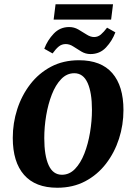

<svg xmlns="http://www.w3.org/2000/svg" viewBox="-20 -869 621 902"><path d="M249 13Q146 13 93 -47.5Q40 -108 40 -221Q40 -291 61 -356Q82 -421 122 -473Q162 -525 219.5 -555.5Q277 -586 351 -586Q455 -586 507.5 -525.5Q560 -465 560 -352Q560 -282 539 -217Q518 -152 478 -100Q438 -48 380.5 -17.5Q323 13 249 13ZM271 -48Q306 -48 332.5 -75.5Q359 -103 376.5 -148Q394 -193 403 -247Q412 -301 412 -353Q412 -434 391.5 -479.5Q371 -525 329 -525Q294 -525 267.5 -497.5Q241 -470 223.5 -425Q206 -380 197 -326.5Q188 -273 188 -220Q188 -138 208.5 -93Q229 -48 271 -48ZM241 -849H511L502 -777H232ZM405 -615Q382 -615 362 -627Q342 -639 324.5 -650.5Q307 -662 289 -662Q270 -662 256 -650.5Q242 -639 227 -618L188 -640Q203 -680 232.5 -711Q262 -742 305 -742Q328 -742 348 -730.5Q368 -719 386.5 -707Q405 -695 422 -695Q440 -695 454 -707Q468 -719 483 -739L522 -717Q507 -677 478 -646Q449 -615 405 -615Z"/></svg>

Font: Yrsa
Style: Bold Italic
Weight: 700
Italic angle: -7.10001°
Version: Version 2.004